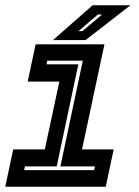

<svg xmlns="http://www.w3.org/2000/svg" viewBox="-28 -708 528 728"><path d="M-8 0 22 -141.5H142L197 -398.5H77L107 -540H368L283 -141.5H403L373 0ZM63.5 -63H329L332 -77H201L286 -478H151.5L148.5 -464H269L187 -77H66.5ZM173 -556 323 -688H466.5L296.5 -556ZM269.5 -590H284.5L359 -653H343Z"/></svg>

Font: Tourney Condensed Regular
Style: Bold Italic
Weight: 700
Width: 3
Italic angle: -12°
Designer: Tyler Finck
Foundry: Etcetera Type Co
Version: Version 1.010; ttfautohint (v1.8.3)